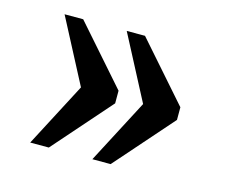

<svg xmlns="http://www.w3.org/2000/svg" viewBox="-66 -549 656 558"><g transform="rotate(15 262.5 -270.0)"><path d="M252 -77 353 -270 252 -463H307L460 -289V-251L307 -77ZM65 -77 166 -270 65 -463H121L274 -289V-251L121 -77Z"/></g></svg>

Font: Noto Serif Thai Medium
Style: Regular
Weight: 500
Version: Version 2.001